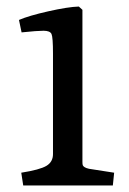

<svg xmlns="http://www.w3.org/2000/svg" viewBox="-20 -567 394 587"><path d="M51 0 45 -39Q102 -48 122 -60Q142 -72 142 -96V-403Q142 -453 137.5 -463Q133 -473 113 -473Q94 -473 46 -468L38 -506Q68 -519 128 -532.5Q188 -546 221 -547L232 -537V-72Q232 -65 233 -62Q234 -59 238.5 -56Q243 -53 252 -51L329 -39L325 0Z"/></svg>

Font: Poly
Style: Regular
Weight: 400
Designer: Jos Nicols Silva Schwarzenberg
Foundry: Jose Nicolas Silva Schwarzenberg
Version: Version 1.001